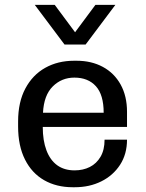

<svg xmlns="http://www.w3.org/2000/svg" viewBox="-20 -776 611 806"><path d="M285 10Q217 10 165.2 -19.6Q113.5 -49.2 84.8 -106.5Q56 -163.8 56 -245V-266Q56 -347.5 86.5 -404.6Q117 -461.8 170 -491.4Q223 -521 291 -521H301.8Q364 -521 411.9 -495.1Q459.8 -469.2 486.5 -420.9Q513.2 -372.5 513.2 -306.5V-243.2H159.5Q159.5 -186 175 -144.9Q190.5 -103.8 220.2 -82.2Q250 -60.8 293.2 -60.8Q328.8 -60.8 357 -75Q385.2 -89.2 402.1 -118Q419 -146.8 419 -189.8H513.2Q513.2 -129 484 -84.1Q454.8 -39.2 405.2 -14.6Q355.8 10 293.8 10ZM160.5 -302.8H415.2Q415.2 -378 382.5 -414.1Q349.8 -450.2 292.2 -450.2Q238.8 -450.2 201.5 -413.2Q164.2 -376.2 160.5 -302.8ZM464.2 -755.5 339.5 -589.2H250.8L126 -755.5H209.8L322.5 -603.8H267.8L380.5 -755.5Z"/></svg>

Font: Chivo Medium
Style: Regular
Weight: 500
Designer: Hector Gatti
Foundry: Omnibus-Type
Version: Version 2.002